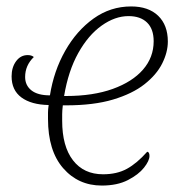

<svg xmlns="http://www.w3.org/2000/svg" viewBox="-20 -566 565 596"><path d="M296 10Q223 10 176 -44Q129 -98 129 -197Q129 -207 129 -216.5Q129 -226 131 -240Q77 -241 46.5 -263.5Q16 -286 16 -329Q16 -357 30 -376Q44 -395 66 -395Q78 -395 85 -389Q58 -363 58 -327Q58 -301 77.5 -285.5Q97 -270 135 -270Q147 -346 182.5 -408.5Q218 -471 270.5 -508.5Q323 -546 387 -546Q441 -546 471 -517Q501 -488 501 -437Q501 -404 483.5 -369Q466 -334 428.5 -304.5Q391 -275 331 -257Q271 -239 185 -239H175Q173 -222 173 -211.5Q173 -201 173 -191Q173 -112 206.5 -68.5Q240 -25 300 -25Q343 -25 374 -42Q405 -59 437 -95Q444 -94 444 -82Q444 -67 427 -45.5Q410 -24 377 -7Q344 10 296 10ZM185 -268Q269 -268 330 -290Q391 -312 424 -350Q457 -388 457 -438Q457 -476 436.5 -496Q416 -516 379 -516Q337 -516 295.5 -486.5Q254 -457 223 -401.5Q192 -346 179 -268Z"/></svg>

Font: Noto Serif ExtraLight
Style: Italic
Weight: 200
Italic angle: -12°
Designer: Monotype Design Team
Foundry: Monotype Imaging Inc.
Version: Version 2.014; ttfautohint (v1.8.4.7-5d5b)